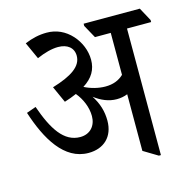

<svg xmlns="http://www.w3.org/2000/svg" viewBox="-96 -722 817 822"><g transform="rotate(-15 312.5 -310.5)"><path d="M222 -83C290 -83 335 -125 335 -196C335 -237 324 -274 300 -311C330 -288 363 -274 398 -274C415 -274 431 -277 446 -283V-32L509 6H518V-555H625V-564L593 -623H344V-613L376 -555H446V-369C425 -349 399 -339 365 -339C334 -339 300 -348 273 -362C316 -389 335 -423 335 -466C335 -507 318 -547 291 -577C261 -610 223 -627 181 -627C148 -627 116 -620 83 -606L117 -531C151 -546 184 -555 212 -555C253 -555 280 -534 280 -498C280 -451 233 -420 147 -394L180 -321C200 -327 218 -334 234 -341C259 -311 276 -271 276 -232C276 -190 250 -158 205 -158C133 -158 90 -226 53 -332L11 -317C51 -193 114 -83 222 -83Z"/></g></svg>

Font: Noto Serif Devanagari Condensed
Style: Regular
Weight: 400
Width: 3
Designer: Universal Thirst, Indian Type Foundry and the Monotype Design Team
Foundry: Monotype Imaging Inc.
Version: Version 2.004